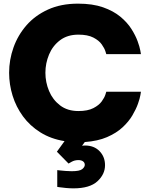

<svg xmlns="http://www.w3.org/2000/svg" viewBox="-20 -770 823 1053"><path d="M383 263Q363 263 342 261Q321 259 307.5 257Q294 255 294 255V163Q294 163 307 164.5Q320 166 338.5 167.5Q357 169 373 169Q417 169 431 157.5Q445 146 445 134Q445 122 435.5 115Q426 108 410 108Q389 108 372.5 117.5Q356 127 356 127L292 62L334 4Q259 -8 201.5 -44Q144 -80 106 -132Q68 -184 49 -245.5Q30 -307 30 -371Q30 -442 54 -509.5Q78 -577 125 -631Q172 -685 243 -717.5Q314 -750 408 -750Q488 -750 545 -730Q602 -710 640 -678.5Q678 -647 700.5 -611.5Q723 -576 734.5 -544.5Q746 -513 749.5 -493Q753 -473 753 -473H563Q563 -473 558 -489Q553 -505 538 -526.5Q523 -548 492 -564Q461 -580 410 -580Q350 -580 309.5 -549.5Q269 -519 249 -471Q229 -423 229 -371Q229 -319 249 -271Q269 -223 309.5 -192Q350 -161 410 -161Q461 -161 492 -177Q523 -193 538 -214Q553 -235 558 -251Q563 -267 563 -267H753Q753 -267 750 -248.5Q747 -230 736.5 -200.5Q726 -171 706 -137Q686 -103 652 -71.5Q618 -40 567 -18Q516 4 445 9L430 29Q437 28 446 28Q496 28 526 59Q556 90 556 136Q556 186 514 224.5Q472 263 383 263Z"/></svg>

Font: Be Vietnam Pro Black
Style: Regular
Weight: 900
Designer: Lam Bao, Tony Le, Vietanh Nguyen
Foundry: Yellow Type Foundry
Version: Version 1.002; ttfautohint (v1.8.3)